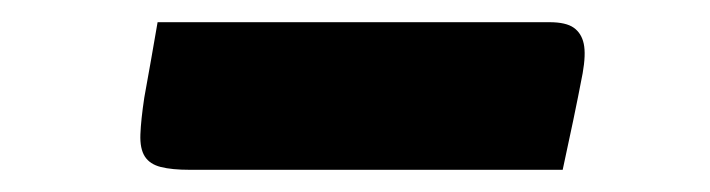

<svg xmlns="http://www.w3.org/2000/svg" viewBox="-20 -386 640 173"><path d="M122 -366H475Q490 -366 497 -361Q504 -356 506 -346.5Q508 -337 505 -320Q501 -299 496.5 -277.5Q492 -256 487 -233H151Q135 -233 125 -235.5Q115 -238 110.5 -245Q106 -252 106.5 -265Q107 -278 110 -298Q113 -315 116 -331.5Q119 -348 122 -366Z"/></svg>

Font: Rec Mono Semicasual
Style: Bold Italic
Weight: 700
Italic angle: -10°
Version: Version 1.085; ttfautohint (v1.8.4.7-5d5b)